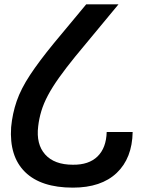

<svg xmlns="http://www.w3.org/2000/svg" viewBox="-20 -861 646 880"><path d="M314 -1Q168 -1 95 -72.5Q22 -144 31 -278Q37 -341 56.5 -397.5Q76 -454 117.5 -517Q159 -580 227 -663L375 -841H523L325 -602Q282 -549 251 -505.5Q220 -462 200 -424.5Q180 -387 169.5 -352Q159 -317 155 -282Q145 -200 187 -153Q229 -106 314 -106Q387 -105 427 -144Q467 -183 469 -256H588Q586 -136 515 -68.5Q444 -1 314 -1Z"/></svg>

Font: Matangi
Style: Bold
Weight: 700
Designer: Prashant Pant
Foundry: The Graphic Ant
Version: Version 3.002